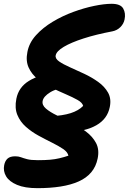

<svg xmlns="http://www.w3.org/2000/svg" viewBox="-44 -730 677 1010"><path d="M313.6 -36 221.2 -118.2Q286.4 -121.6 327.8 -134.8Q369.2 -148 393.4 -172.8Q389.6 -189.8 364.1 -204.2Q338.6 -218.6 302 -234.3Q265.4 -250 226.4 -268.9Q187.4 -287.8 155.2 -313.4Q123 -339 106.8 -374.4Q90.6 -409.8 100.2 -457Q109.4 -505.2 145.5 -544.9Q181.6 -584.6 233.1 -615.5Q284.6 -646.4 341.7 -667.3Q398.8 -688.2 451.9 -699.1Q505 -710 543.2 -710Q590.2 -710 604.2 -685.1Q618.2 -660.2 611.2 -627.4Q606.6 -604.6 589.1 -587.2Q571.6 -569.8 546.4 -565Q461 -548.8 395.6 -527.7Q330.2 -506.6 291.7 -483.7Q253.2 -460.8 249 -438.8Q245.4 -421.8 267 -406.8Q288.6 -391.8 324.1 -376.1Q359.6 -360.4 399.2 -341.8Q438.8 -323.2 472.5 -299.1Q506.2 -275 524.3 -242.9Q542.4 -210.8 533.6 -167.4Q521.2 -104.4 463 -71.2Q404.8 -38 313.6 -36ZM152.8 259.8Q86.6 259.8 45.5 242.4Q4.4 225 -11.9 197.4Q-28.2 169.8 -22 138.8Q-17.6 116.4 -4.3 104.3Q9 92.2 36 92.2Q53.2 92.2 66.1 97.1Q79 102 98.7 107.3Q118.4 112.6 155.6 112.6Q191.8 112.6 218.7 110.3Q245.6 108 269 102.4Q292.4 96.8 315.8 89Q312 70 288.2 53.8Q264.4 37.6 229.8 20.5Q195.2 3.4 158.7 -16.5Q122.2 -36.4 92.1 -63Q62 -89.6 47.2 -125.7Q32.4 -161.8 42 -210.2Q53.8 -271 108 -304.3Q162.2 -337.6 251.2 -350L323.8 -275.2Q254.8 -266 219.9 -244.4Q185 -222.8 180.4 -199.2Q176 -177.4 197.5 -158.9Q219 -140.4 255.6 -122.8Q292.2 -105.2 332.6 -84.7Q373 -64.2 407.8 -38.3Q442.6 -12.4 461 21.9Q479.4 56.2 469.8 103.4Q461.2 146.2 436 176.2Q410.8 206.2 370 224.4Q329.2 242.6 274.6 251.2Q220 259.8 152.8 259.8Z"/></svg>

Font: Shantell Sans Light
Style: Italic
Weight: 300
Italic angle: -11°
Designer: Stephen Nixon, Anya Danilova, Shantell Martin
Foundry: Arrow Type
Version: Version 1.008;[ac192a2d6]